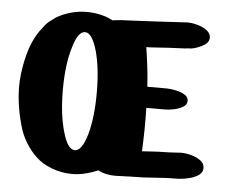

<svg xmlns="http://www.w3.org/2000/svg" viewBox="-45 -632 812 682"><g transform="rotate(5 360.5 -291.0)"><path d="M615 -111Q632 -111 652 -105.5Q672 -100 685.5 -89.5Q699 -79 699 -64Q699 -48 685.5 -38.5Q672 -29 652.5 -24Q633 -19 615 -18H613Q570 -18 530 -14.5Q490 -11 448 -11Q434 -11 418 -10Q402 -9 388 -9Q355 -9 329 -22L328 -23Q307 -14 283 -8Q259 -2 236 -2Q198 -2 162.5 -15.5Q127 -29 106 -50Q85 -69 67.5 -97.5Q50 -126 41 -160Q27 -209 22.5 -261Q18 -313 28 -368Q35 -408 46.5 -439.5Q58 -471 76 -497Q87 -512 94 -520.5Q101 -529 109.5 -535.5Q118 -542 132 -552Q155 -565 182 -572.5Q209 -580 238 -580Q288 -580 330 -559Q331 -558 333 -558Q339 -560 345 -560Q348 -560 367 -562H371L453 -566Q473 -567 500 -568.5Q527 -570 553 -571.5Q579 -573 597 -574Q614 -574 633.5 -568.5Q653 -563 667 -552.5Q681 -542 681 -527Q681 -509 659.5 -497.5Q638 -486 619 -483Q616 -483 607.5 -482.5Q599 -482 597 -481H592Q565 -480 538 -478.5Q511 -477 485 -475Q473 -474 459 -474Q464 -443 468.5 -406.5Q473 -370 475 -334H544Q559 -334 577.5 -330Q596 -326 609 -318Q622 -310 622 -297Q622 -283 609 -275Q596 -267 578 -263Q560 -259 544 -259H478Q480 -183 476 -104Q492 -105 515 -106.5Q538 -108 555 -108Q559 -108 572 -108.5Q585 -109 598.5 -110Q612 -111 615 -111ZM238 -87Q263 -87 281 -148Q298 -210 298 -297Q298 -385 281 -446Q263 -508 238 -508Q212 -508 195 -446Q177 -385 177 -297Q177 -210 195 -148Q212 -87 238 -87Z"/></g></svg>

Font: Nerko One
Style: Regular
Weight: 400
Designer: Nermin Kahrimanovic
Foundry: Nermin Kahrimanovic
Version: Version 1.101